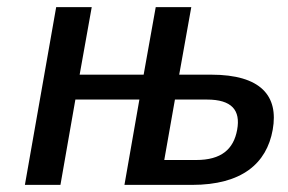

<svg xmlns="http://www.w3.org/2000/svg" viewBox="-20 -520 810 540"><path d="M484 -310 518 -500H418L384 -310H204L238 -500H138L50 0H150L192 -240H372L330 0H520C660 0 730 -60 747 -155C764 -250 714 -310 574 -310ZM562 -240C632 -240 657 -210 647 -155C637 -100 602 -70 532 -70H442L472 -240Z"/></svg>

Font: Scada
Style: Italic
Weight: 400
Designer: Jovanny Lemonad
Foundry: Jovanny Lemonad
Version: Version 3.005